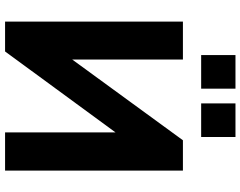

<svg xmlns="http://www.w3.org/2000/svg" viewBox="-118 -854 971 776"><g transform="rotate(90 368.0 -465.5)"><path d="M187.5 0 514.6 -446.3V0H668.9V-718.8H546.4L220.2 -271.5V-718.8H66.9V0ZM533.2 -792.5V-931.2H397.5V-792.5ZM337.9 -792.5V-931.2H202.1V-792.5Z"/></g></svg>

Font: Winston ExtraBold
Style: Regular
Weight: 800
Designer: Vernon Adams, Kim Jin-seong, David Berlow, Cristiano Sobral
Foundry: The Winston Project Authors
Version: Version 3.004